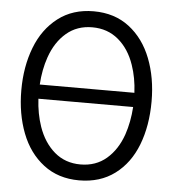

<svg xmlns="http://www.w3.org/2000/svg" viewBox="-53 -783 764 848"><g transform="rotate(5 329.0 -359.0)"><path d="M328.5 15Q236 15 170.8 -35Q105.5 -85 72.8 -170Q40 -255 40 -360Q40 -464.5 72.8 -549.5Q105.5 -634.5 170.8 -684.5Q236 -734.5 328.5 -734.5Q421.5 -734.5 486.5 -684.5Q551.5 -634.5 584.5 -549.5Q617.5 -464.5 617.5 -360Q617.5 -252.5 584.8 -167.5Q552 -82.5 486.8 -33.8Q421.5 15 328.5 15ZM538.5 -391.5Q535.5 -457.5 516 -513.5Q492.5 -582.5 444.5 -623Q396.5 -663.5 328.5 -663.5Q261 -663.5 213.8 -623.2Q166.5 -583 142.5 -514Q123 -458 119 -391.5ZM328.5 -55.5Q396.5 -55.5 443.8 -96Q491 -136.5 515 -205.5Q534 -261.5 538.5 -328.5H118.5Q122 -262.5 141.5 -206Q165.5 -137 213.2 -96.2Q261 -55.5 328.5 -55.5Z"/></g></svg>

Font: Vela Sans
Style: Regular
Weight: 400
Designer: Principal design: Mikhail Sharanda - project Manrope.
Design modification: Ravid Balaliev
Foundry: Mikhail Sharanda
Version: Version 1.001